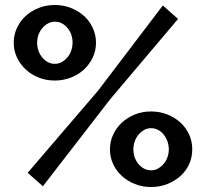

<svg xmlns="http://www.w3.org/2000/svg" viewBox="-20 -740 826 770"><path d="M200 -417Q165 -417 135 -429Q105 -441 83 -461.5Q61 -482 48 -509.5Q35 -537 35 -569Q35 -600 48 -628Q61 -656 83 -676Q105 -696 135 -708Q165 -720 200 -720Q234 -720 264.5 -708Q295 -696 317 -676Q339 -656 352 -628Q365 -600 365 -569Q365 -537 352 -509.5Q339 -482 317 -461.5Q295 -441 264.5 -429Q234 -417 200 -417ZM200 -484Q215 -484 227.5 -491Q240 -498 250 -509.5Q260 -521 265.5 -536.5Q271 -552 271 -569Q271 -604 250 -628.5Q229 -653 200 -653Q185 -653 172.5 -646Q160 -639 150 -627.5Q140 -616 134.5 -601Q129 -586 129 -569Q129 -534 150 -509Q171 -484 200 -484ZM586 10Q551 10 521 -2Q491 -14 469 -34Q447 -54 434 -81.5Q421 -109 421 -141Q421 -173 434 -200.5Q447 -228 469 -248.5Q491 -269 521 -281Q551 -293 586 -293Q621 -293 651 -281Q681 -269 703.5 -248.5Q726 -228 738.5 -200.5Q751 -173 751 -141Q751 -109 738.5 -81.5Q726 -54 703.5 -34Q681 -14 651 -2Q621 10 586 10ZM586 -57Q601 -57 613.5 -64Q626 -71 636 -82.5Q646 -94 651.5 -109Q657 -124 657 -141Q657 -159 651 -174.5Q645 -190 635.5 -201.5Q626 -213 613 -219.5Q600 -226 586 -226Q571 -226 558.5 -219Q546 -212 536 -200.5Q526 -189 520.5 -173.5Q515 -158 515 -141Q515 -106 536 -81.5Q557 -57 586 -57ZM91 -47 373 -376 633 -718 694 -664 421 -341 152 7Z"/></svg>

Font: Oxford Sans
Style: Bold
Weight: 700
Designer: Matt McInerney, Pablo Impallari, Rodrigo Fuenzalida
Foundry: Matt McInerney, Pablo Impallari, Rodrigo Fuenzalida
Version: Version 3.000g; ttfautohint (v1.5) -l 8 -r 28 -G 28 -x 14 -D